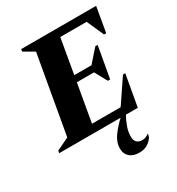

<svg xmlns="http://www.w3.org/2000/svg" viewBox="-239 -791 1071 1161"><g transform="rotate(-30 297.0 -210.0)"><path d="M-30 0 -27 -16 60 -58 156 -602 83 -644 86 -660H609L579 -486H564L511 -605H327L285 -363H405L483 -451H499L460 -232H444L397 -318H277L231 -55H431L542 -219H558L519 0H436Q419 30 407 63.5Q395 97 395 130Q395 183 448 183Q458 183 470 178.5Q482 174 490 167H494L488 189Q473 212 449.5 226Q426 240 393 240Q350 240 326 218.5Q302 197 302 160Q302 116 331.5 75.5Q361 35 399 0Z"/></g></svg>

Font: Spectral ExtraBold
Style: Italic
Weight: 800
Italic angle: -10°
Designer: Jean-Baptiste Levee
Foundry: Production Type
Version: Version 2.001